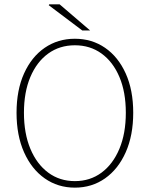

<svg xmlns="http://www.w3.org/2000/svg" viewBox="-20 -850 688 882"><path d="M324 12Q246 12 185.5 -30.5Q125 -73 90.5 -150.5Q56 -228 56 -332Q56 -436 90.5 -512.5Q125 -589 185.5 -630.5Q246 -672 324 -672Q402 -672 462.5 -630.5Q523 -589 557.5 -512.5Q592 -436 592 -332Q592 -228 557.5 -150.5Q523 -73 462.5 -30.5Q402 12 324 12ZM324 -18Q394 -18 446.5 -57Q499 -96 528.5 -166.5Q558 -237 558 -332Q558 -427 528.5 -496.5Q499 -566 446.5 -604Q394 -642 324 -642Q254 -642 201.5 -604Q149 -566 119.5 -496.5Q90 -427 90 -332Q90 -237 119.5 -166.5Q149 -96 201.5 -57Q254 -18 324 -18ZM358 -710 204 -826 206 -830H254L394 -710Z"/></svg>

Font: Source Sans 3 ExtraLight ExtraLight
Style: Regular
Weight: 250
Version: Version 3.052;hotconv 1.1.0;makeotfexe 2.6.0